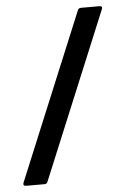

<svg xmlns="http://www.w3.org/2000/svg" viewBox="-49 -692 477 729"><g transform="rotate(-5 189.0 -327.5)"><path d="M22 0Q8 0 12 -12L275 -647Q278 -655 288 -655H357Q371 -655 366 -643L103 -8Q100 0 91 0Z"/></g></svg>

Font: Sofia Sans Medium
Style: Regular
Weight: 500
Designer: Botio Nikoltchev, Ani Petrova
Foundry: lettersoup
Version: Version 4.101; ttfautohint (v1.8.4.7-5d5b)